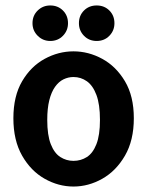

<svg xmlns="http://www.w3.org/2000/svg" viewBox="-20 -679 539 703"><path d="M249 4Q194 4 143.5 -24.5Q93 -53 61 -109Q29 -165 29 -246Q29 -327 61 -381.5Q93 -436 143.5 -463.5Q194 -491 249 -491Q304 -491 354.5 -463.5Q405 -436 437.5 -381.5Q470 -327 470 -246Q470 -165 437.5 -109Q405 -53 354.5 -24.5Q304 4 249 4ZM249 -90Q276 -90 298 -104Q320 -118 333 -151Q346 -184 346 -240Q346 -297 333 -331.5Q320 -366 298 -381.5Q276 -397 249 -397Q230 -397 212.5 -388.5Q195 -380 181.5 -361Q168 -342 160.5 -312Q153 -282 153 -240Q153 -184 166 -151Q179 -118 201 -104Q223 -90 249 -90ZM334 -529Q306 -529 287.5 -548Q269 -567 269 -594Q269 -622 287.5 -640.5Q306 -659 334 -659Q362 -659 380.5 -640.5Q399 -622 399 -594Q399 -567 380.5 -548Q362 -529 334 -529ZM164 -529Q137 -529 118 -548Q99 -567 99 -594Q99 -622 118 -640.5Q137 -659 164 -659Q192 -659 210.5 -640.5Q229 -622 229 -594Q229 -567 210.5 -548Q192 -529 164 -529Z"/></svg>

Font: Kreon Light
Style: Bold
Weight: 700
Version: Version 2.002